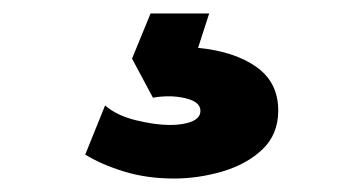

<svg xmlns="http://www.w3.org/2000/svg" viewBox="-20 -40 540 285"><path d="M238 225Q198.5 225 164.8 214.8Q131 204.5 106.5 189.5L136 116.5Q153 131.5 181.8 138.5Q210.5 145.5 232 145.5Q252.5 145.5 265 140.2Q277.5 135 277.5 124.5Q277.5 111 255.2 105.8Q233 100.5 207 105L176 47L203.5 -20H290.5L274 31Q328.5 36.5 360.8 59.5Q393 82.5 393 124Q393 159.5 369.5 181.8Q346 204 310.2 214.5Q274.5 225 238 225Z"/></svg>

Font: Geologica Roman
Style: Bold
Weight: 700
Designer: Sindre Bremnes, Frode Helland
Foundry: Monokrom Skriftforlag AS
Version: Version 1.010;gftools[0.9.28]